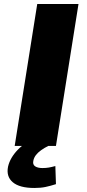

<svg xmlns="http://www.w3.org/2000/svg" viewBox="-20 -725 432 954"><path d="M53 0 165 -705H370L258 0ZM151 209Q77 209 43.5 180.5Q10 152 20 103Q30 59 68.5 19Q107 -21 171 -48L220 0Q200 10 184 21.5Q168 33 158.5 45.5Q149 58 146 72Q141 92 154 101Q167 110 191 110Q208 110 222.5 107.5Q237 105 255 100L258 190Q230 199 206 204Q182 209 151 209Z"/></svg>

Font: Nunito Sans 7pt SemiExpanded Black
Style: Italic
Weight: 900
Width: 6
Italic angle: -9°
Designer: Vernon Adams
Foundry: Vernon Adams
Version: Version 3.101;gftools[0.9.27]